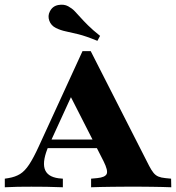

<svg xmlns="http://www.w3.org/2000/svg" viewBox="-34 -791 743 811"><path d="M172.6 -177.4Q144.4 -113.7 154.4 -79Q164.5 -44.4 213.7 -37.9L231.5 -36.3V0Q193.5 -1.6 161.7 -2Q129.8 -2.4 98.4 -2.4Q68.5 -2.4 41.1 -2Q13.7 -1.6 -13.7 0V-36.3L1.6 -38.7Q30.6 -43.5 50.8 -56Q71 -68.5 89.1 -96Q107.3 -123.4 129.8 -172.6L314.5 -575H349.2L596 -90.3Q605.6 -71.8 614.5 -60.9Q623.4 -50 635.1 -45.2Q646.8 -40.3 664.5 -38.7L688.7 -36.3L689.5 0Q673.4 -0.8 651.6 -1.2Q629.8 -1.6 606.5 -2Q583.1 -2.4 562.1 -2.4H550.8H542.7Q519.4 -2.4 493.5 -2.4Q467.7 -2.4 441.5 -2Q415.3 -1.6 391.9 -1.2Q368.5 -0.8 350.8 0V-36.3L376.6 -38.7Q409.7 -41.9 416.5 -56Q423.4 -70.2 403.2 -110.5L252.4 -406.5L279 -409.7ZM146.8 -165.3 163.7 -201.6H404.8L423.4 -165.3ZM377.4 -618.5Q328.2 -638.7 296.8 -646.4Q265.3 -654 244 -658.5Q222.6 -662.9 202.4 -672.6Q181.5 -683.1 174.2 -703.6Q166.9 -724.2 176.6 -742.7Q187.9 -765.3 212.1 -769.8Q236.3 -774.2 254 -764.5Q270.2 -755.6 281 -744.4Q291.9 -733.1 305.2 -718.1Q318.5 -703.2 337.9 -683.9Q357.3 -664.5 388.7 -639.5Z"/></svg>

Font: Playfair 9pt Black
Style: Regular
Weight: 900
Designer: Claus Eggers Sørensen
Foundry: Claus Eggers Sørensen
Version: Version 2.203